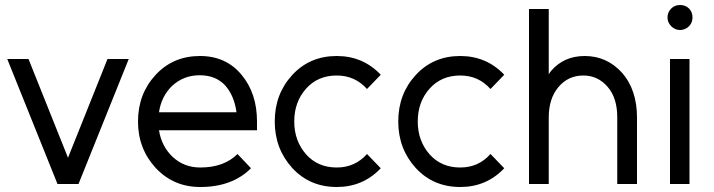

<svg xmlns="http://www.w3.org/2000/svg" viewBox="-20 -736 2855 768"><path d="M9 -500 210 0H294L495 -500H410L252 -105L94 -500Z M1008 -215V-250Q1008 -363 946 -437Q884 -512 780 -512Q672 -512 602 -436Q532 -360 532 -250Q532 -141 603 -64Q674 12 781 12Q909 12 984 -63L930 -120Q876 -66 781 -66Q716 -66 670 -109Q648 -130 634.5 -156.5Q621 -183 616 -215ZM779 -435Q843 -435 881 -394Q917 -353 926 -287H616Q625 -350 668 -392Q714 -435 779 -435Z M1327 -512Q1219 -512 1149 -436Q1079 -360 1079 -250Q1079 -141 1149 -64Q1219 12 1327 12Q1432 12 1503 -63L1448 -120Q1400 -66 1327 -66Q1251 -66 1204 -119Q1157 -173 1157 -250Q1157 -328 1204 -381Q1251 -434 1327 -434Q1400 -434 1448 -380L1503 -437Q1432 -512 1327 -512Z M1821 -512Q1713 -512 1643 -436Q1573 -360 1573 -250Q1573 -141 1643 -64Q1713 12 1821 12Q1926 12 1997 -63L1942 -120Q1894 -66 1821 -66Q1745 -66 1698 -119Q1651 -173 1651 -250Q1651 -328 1698 -381Q1745 -434 1821 -434Q1894 -434 1942 -380L1997 -437Q1926 -512 1821 -512Z M2528 0V-266Q2528 -321 2513 -366Q2498 -411 2469 -444Q2408 -512 2319 -512Q2236 -512 2185 -453Q2183 -450 2180 -446.5Q2177 -443 2175 -439V-700H2096V0H2175V-267Q2175 -342 2214 -388Q2253 -434 2313 -434Q2372 -434 2411 -388Q2449 -344 2449 -267V0Z M2660 0H2738V-500H2660ZM2750 -666Q2750 -688 2736 -702Q2722 -716 2700 -716Q2679 -716 2665 -702Q2650 -687 2650 -666Q2650 -646 2665 -631Q2680 -616 2700 -616Q2721 -616 2736 -631Q2750 -645 2750 -666Z"/></svg>

Font: Unageo
Style: Regular
Weight: 400
Designer: Richard Sepsi
Foundry: Richard Sepsi
Version: Version 2.000